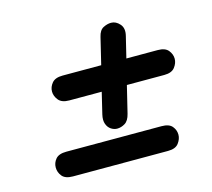

<svg xmlns="http://www.w3.org/2000/svg" viewBox="-74 -718 699 634"><g transform="rotate(-15 275.0 -401.0)"><path d="M284 -287Q273.5 -287 263.5 -293.5Q253.5 -300 248.8 -313Q244 -326 248.5 -345L266 -418H155Q129.5 -418 118.5 -431.8Q107.5 -445.5 107.5 -461Q107.5 -476.5 118.5 -489.8Q129.5 -503 155 -503H287L309 -594Q314 -616 327.8 -623Q341.5 -630 354.5 -630Q371 -630 384 -615.2Q397 -600.5 390.5 -575L373 -503H480Q505.5 -503 516.2 -489.8Q527 -476.5 527 -461Q527 -446 516.2 -432Q505.5 -418 480 -418H352L329.5 -325.5Q324 -303 311 -295Q298 -287 284 -287ZM102 -172.5Q76 -172.5 65.2 -185.8Q54.5 -199 54.5 -215.5Q54.5 -231.5 65.2 -244.2Q76 -257 102 -257H427Q453 -257 463.5 -244.2Q474 -231.5 474 -215.5Q474 -201 463.5 -186.8Q453 -172.5 427 -172.5Z"/></g></svg>

Font: Edu AU VIC WA NT Hand Medium
Style: Regular
Weight: 500
Version: Version 1.001